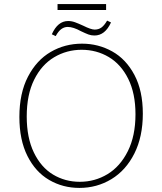

<svg xmlns="http://www.w3.org/2000/svg" viewBox="-20 -914 794 941"><path d="M75 -341Q75 -457 117 -538Q159 -619 228.5 -659.5Q298 -700 382 -700Q462 -700 530 -662Q598 -624 639 -546.5Q680 -469 680 -357Q680 -244 638.5 -161.5Q597 -79 526 -36Q455 7 369 7Q288 7 221 -32Q154 -71 114.5 -149.5Q75 -228 75 -341ZM644 -354Q644 -456 608.5 -527.5Q573 -599 513 -634.5Q453 -670 380 -670Q307 -670 245.5 -633.5Q184 -597 147.5 -523.5Q111 -450 111 -343Q111 -239 146 -166.5Q181 -94 240 -58.5Q299 -23 371 -23Q445 -23 507 -60.5Q569 -98 606.5 -173Q644 -248 644 -354ZM234 -746Q263 -811 314 -811Q331 -811 347.5 -805Q364 -799 388 -788Q426 -769 444 -769Q463 -769 477 -779Q491 -789 505 -813L524 -804Q495 -740 443 -740Q427 -740 413.5 -745Q400 -750 377 -761Q339 -782 312 -782Q295 -782 280.5 -771.5Q266 -761 253 -737ZM262 -894H500V-865H262Z"/></svg>

Font: Bitter Pro ExtraLight
Style: Regular
Weight: 275
Designer: Sol Matas, and Bitter project Authors
Foundry: Sol Matas
Version: Version 1.010